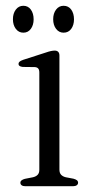

<svg xmlns="http://www.w3.org/2000/svg" viewBox="-20 -644 326 664"><path d="M185.5 -452V-57.5Q185.5 -46 191.2 -39.8Q197 -33.5 207.5 -31L234 -26Q241.5 -24 245.8 -20.8Q250 -17.5 250 -12Q250 -6.5 245.2 -3.2Q240.5 0 232.5 0H67.5Q59.5 0 55 -3.2Q50.5 -6.5 50.5 -12Q50.5 -17 54.5 -20.2Q58.5 -23.5 66 -25.5L94 -31Q104.5 -33.5 110.2 -39.5Q116 -45.5 116 -57V-393Q116 -402.5 112.2 -407Q108.5 -411.5 100 -412L58.5 -412.5Q51 -413.5 47.5 -416Q44 -418.5 44 -423Q44 -427.5 47.8 -430.8Q51.5 -434 60 -437L137.5 -462Q149 -466 156.2 -467.5Q163.5 -469 169.5 -469Q177 -469 181.2 -464.8Q185.5 -460.5 185.5 -452ZM60.7 -531Q44.7 -531 34.7 -544.2Q24.7 -557.5 24.7 -577.5Q24.7 -597.5 34.7 -610.8Q44.7 -624 60.7 -624Q77.1 -624 86.7 -610.8Q96.3 -597.5 96.3 -577Q96.3 -557.5 86.7 -544.2Q77.1 -531 60.7 -531ZM199.9 -531Q183.9 -531 173.9 -544.2Q163.9 -557.5 163.9 -577.5Q163.9 -597.5 173.9 -610.8Q183.9 -624 199.9 -624Q216.7 -624 226.3 -610.8Q235.9 -597.5 235.9 -577Q235.9 -557.5 226.3 -544.2Q216.7 -531 199.9 -531Z"/></svg>

Font: Fraunces Light
Style: Regular
Weight: 300
Version: Version 1.000;[b76b70a41]